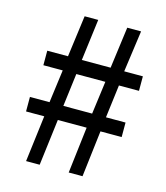

<svg xmlns="http://www.w3.org/2000/svg" viewBox="-100 -728 697 805"><g transform="rotate(15 248.5 -325.0)"><path d="M88 0H147L172 -201H297L273 0H333L357 -201H449V-264H364L382 -407H469V-470H388L413 -650H353L329 -470H204L227 -650H168L144 -470H54V-407H138L119 -264H34V-201H113ZM179 -264 197 -407H323L304 -264Z"/></g></svg>

Font: DAIFUKU Sans
Style: Regular
Weight: 400
Designer: Original font ‘Source Han Sans JP’ : Paul D. Hunt
Foundry: Daifuku
Version: Version 1.000